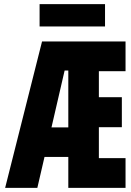

<svg xmlns="http://www.w3.org/2000/svg" viewBox="-20 -916 640 936"><path d="M492 -787V-896H173V-787ZM295 -572H313V-295H231ZM313 0H592V-145H462V-296H574V-442H462V-569H592V-714H185L5 0H162L197 -151H313Z"/></svg>

Font: Noto Sans Mono UI ExtraBold
Style: Regular
Weight: 800
Designer: Monotype Design team
Foundry: Monotype Imaging Inc.
Version: 1.000